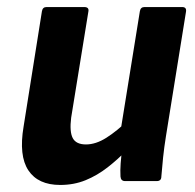

<svg xmlns="http://www.w3.org/2000/svg" viewBox="-20 -514 553 545"><path d="M151 11Q88 11 60.5 -30.5Q33 -72 47 -155L99 -482Q101 -494 112 -494H219Q233 -494 231 -482L182 -180Q177 -140 186.5 -122Q196 -104 224 -104Q252 -104 282 -123Q312 -142 345 -174L341 -89Q315 -62 285.5 -39Q256 -16 223 -2.5Q190 11 151 11ZM335 0Q323 0 322 -13Q321 -30 322.5 -50.5Q324 -71 327 -91L322 -141L377 -482Q379 -494 390 -494H497Q510 -494 508 -481L451 -127Q446 -96 443 -67.5Q440 -39 438 -13Q438 0 425 0Z"/></svg>

Font: Sofia Sans Semi Condensed ExtraBold
Style: Italic
Weight: 800
Italic angle: -9°
Version: Version 4.100